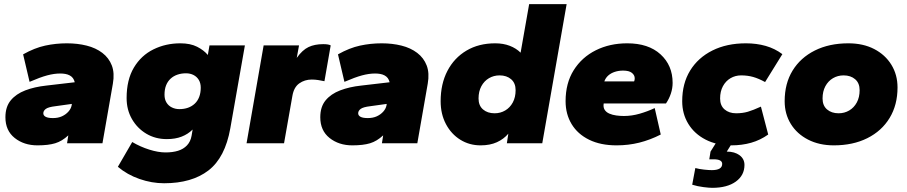

<svg xmlns="http://www.w3.org/2000/svg" viewBox="-20 -688 4354 922"><path d="M160 10Q95 10 50.5 -25.5Q6 -61 6 -125Q6 -175 31.5 -206Q57 -237 101.5 -254Q146 -271 202 -277L339 -293Q336 -305 330 -313Q324 -321 314.5 -326Q305 -331 293.5 -333Q282 -335 269 -335Q240 -335 206.5 -326Q173 -317 122 -295L91 -427Q146 -458 197 -469Q248 -480 301 -480Q352 -480 396 -469Q440 -458 471.5 -434Q503 -410 517 -373.5Q531 -337 522 -286L472 0H302L308 -38Q278 -10 245 0Q212 10 160 10ZM234 -121Q259 -121 277.5 -129.5Q296 -138 308.5 -152Q321 -166 324 -182L325 -189L246 -178Q212 -174 200 -165Q188 -156 188 -144Q188 -133 199.5 -127Q211 -121 234 -121Z M768 192Q709 192 650 171.5Q591 151 546 113L615 -6Q654 17 697 30.5Q740 44 775 44Q809 44 835 36Q861 28 878 10Q895 -8 900 -36L905 -66Q883 -44 852.5 -32Q822 -20 781 -20Q726 -20 682.5 -46Q639 -72 613.5 -116.5Q588 -161 588 -217Q588 -305 623 -363.5Q658 -422 717 -451Q776 -480 846 -480Q894 -480 926.5 -463.5Q959 -447 978 -424L986 -470H1156L1086 -72Q1061 69 981 130.5Q901 192 768 192ZM841 -164Q864 -164 882.5 -170.5Q901 -177 915 -190Q929 -203 936.5 -222.5Q944 -242 944 -267Q944 -289 934.5 -304.5Q925 -320 909 -328Q893 -336 873 -336Q851 -336 832 -329.5Q813 -323 799 -310Q785 -297 777.5 -278Q770 -259 770 -233Q770 -211 779.5 -195.5Q789 -180 805.5 -172Q822 -164 841 -164Z M1164 0 1246 -470H1416L1405 -410Q1432 -448 1461.5 -462Q1491 -476 1532 -476Q1545 -476 1554 -474.5Q1563 -473 1568 -470L1538 -298Q1524 -301 1508.5 -303.5Q1493 -306 1477 -306Q1443 -306 1417 -287.5Q1391 -269 1384 -227L1344 0Z M1672 10Q1607 10 1562.5 -25.5Q1518 -61 1518 -125Q1518 -175 1543.5 -206Q1569 -237 1613.5 -254Q1658 -271 1714 -277L1851 -293Q1848 -305 1842 -313Q1836 -321 1826.5 -326Q1817 -331 1805.5 -333Q1794 -335 1781 -335Q1752 -335 1718.5 -326Q1685 -317 1634 -295L1603 -427Q1658 -458 1709 -469Q1760 -480 1813 -480Q1864 -480 1908 -469Q1952 -458 1983.5 -434Q2015 -410 2029 -373.5Q2043 -337 2034 -286L1984 0H1814L1820 -38Q1790 -10 1757 0Q1724 10 1672 10ZM1746 -121Q1771 -121 1789.5 -129.5Q1808 -138 1820.5 -152Q1833 -166 1836 -182L1837 -189L1758 -178Q1724 -174 1712 -165Q1700 -156 1700 -144Q1700 -133 1711.5 -127Q1723 -121 1746 -121Z M2288 10Q2234 10 2190.5 -17Q2147 -44 2121.5 -92Q2096 -140 2096 -202Q2096 -285 2128.5 -347.5Q2161 -410 2220 -445Q2279 -480 2358 -480Q2397 -480 2428 -468Q2459 -456 2480 -435L2521 -668H2701L2584 0H2414L2421 -46Q2399 -20 2366 -5Q2333 10 2288 10ZM2355 -144Q2383 -144 2406 -157.5Q2429 -171 2442.5 -196Q2456 -221 2456 -255Q2456 -289 2434.5 -307.5Q2413 -326 2379 -326Q2351 -326 2328 -312.5Q2305 -299 2291.5 -274Q2278 -249 2278 -215Q2278 -181 2299.5 -162.5Q2321 -144 2355 -144Z M2941 10Q2864 10 2809 -17Q2754 -44 2725 -92Q2696 -140 2696 -202Q2696 -289 2735 -351Q2774 -413 2841 -446.5Q2908 -480 2992 -480Q3094 -480 3152 -427Q3210 -374 3210 -290Q3210 -264 3201.5 -238.5Q3193 -213 3178 -191H2879Q2876 -173 2883.5 -161Q2891 -149 2906 -142.5Q2921 -136 2939.5 -133.5Q2958 -131 2976 -131Q3014 -131 3052 -142Q3090 -153 3124 -169L3153 -42Q3102 -16 3050 -3Q2998 10 2941 10ZM2882 -297H3025Q3028 -303 3028 -312Q3028 -327 3014.5 -338Q3001 -349 2972 -349Q2951 -349 2932.5 -343Q2914 -337 2901 -325.5Q2888 -314 2882 -297Z M3492 10Q3422 10 3368.5 -17.5Q3315 -45 3285.5 -93Q3256 -141 3256 -202Q3256 -287 3294 -349Q3332 -411 3401 -445.5Q3470 -480 3562 -480Q3613 -480 3657 -467.5Q3701 -455 3737 -428L3654 -294Q3623 -311 3596.5 -318.5Q3570 -326 3539 -326Q3511 -326 3488 -312.5Q3465 -299 3451.5 -274Q3438 -249 3438 -215Q3438 -181 3459.5 -162.5Q3481 -144 3515 -144Q3546 -144 3571.5 -151.5Q3597 -159 3634 -176L3669 -42Q3631 -15 3587 -2.5Q3543 10 3492 10ZM3400 214Q3386 214 3358 210.5Q3330 207 3304 199L3319 119Q3338 124 3361 126.5Q3384 129 3398 129Q3423 129 3435.5 121.5Q3448 114 3448 99Q3448 77 3407 77H3386L3392 40L3424 -11H3502L3470 40Q3508 40 3531.5 57.5Q3555 75 3555 104Q3555 154 3513.5 184Q3472 214 3400 214Z M3984 10Q3914 10 3860.5 -17.5Q3807 -45 3777.5 -93Q3748 -141 3748 -202Q3748 -287 3786 -349Q3824 -411 3893 -445.5Q3962 -480 4054 -480Q4125 -480 4178 -452.5Q4231 -425 4260.5 -377Q4290 -329 4290 -268Q4290 -184 4252 -121.5Q4214 -59 4145 -24.5Q4076 10 3984 10ZM4007 -144Q4035 -144 4058 -157.5Q4081 -171 4094.5 -196Q4108 -221 4108 -255Q4108 -289 4086.5 -307.5Q4065 -326 4031 -326Q4003 -326 3980 -312.5Q3957 -299 3943.5 -274Q3930 -249 3930 -215Q3930 -181 3951.5 -162.5Q3973 -144 4007 -144Z"/></svg>

Font: Gantari Black
Style: Italic
Weight: 900
Italic angle: -10°
Version: Version 1.000